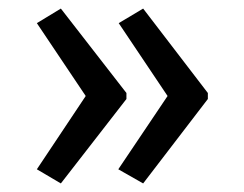

<svg xmlns="http://www.w3.org/2000/svg" viewBox="-20 -489 570 448"><path d="M122 -469 66 -435 180 -265 66 -94 122 -61 275 -258V-272ZM314 -469 257 -435 371 -265 256 -94 314 -61 465 -258V-272Z"/></svg>

Font: Noto Sans Mono Condensed
Style: Regular
Weight: 400
Width: 3
Designer: Monotype Design Team
Foundry: Monotype Imaging Inc.
Version: Version 2.014